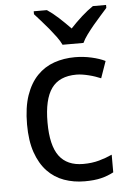

<svg xmlns="http://www.w3.org/2000/svg" viewBox="-55 -806 572 857"><g transform="rotate(-5 231.5 -378.0)"><path d="M290 9.8Q240.7 9.8 197.8 -5.6Q154.8 -21 123 -54.4Q91.3 -87.9 73.2 -139.9Q55.2 -191.9 55.2 -265.1Q55.2 -341.8 73.7 -395.3Q92.3 -448.7 124.8 -482.2Q157.2 -515.6 200.7 -530.8Q244.1 -545.9 293.9 -545.9Q332 -545.9 368.4 -537.6Q404.8 -529.3 429.2 -517.1L402.8 -441.9Q391.6 -446.8 377.9 -451.4Q364.3 -456.1 349.6 -459.7Q335 -463.4 320.8 -465.6Q306.6 -467.8 293.9 -467.8Q217.3 -467.8 182.1 -418.7Q147 -369.6 147 -266.1Q147 -163.1 182.4 -115.5Q217.8 -67.9 290 -67.9Q329.6 -67.9 361.6 -76.9Q393.6 -85.9 419.9 -98.1V-19Q393.6 -4.9 363.5 2.4Q333.5 9.8 290 9.8ZM453.1 -752.9Q440.9 -738.8 424.1 -720.2Q407.2 -701.7 390.9 -681.9Q374.5 -662.1 360.1 -642.6Q345.7 -623 337.9 -606H244.1Q236.3 -623 221.9 -642.6Q207.5 -662.1 191.2 -681.9Q174.8 -701.7 158.2 -720.2Q141.6 -738.8 128.9 -752.9V-766.1H188Q212.9 -749.5 238.8 -725.8Q264.6 -702.1 291 -674.8Q316.4 -702.1 342.8 -725.8Q369.1 -749.5 394 -766.1H453.1Z"/></g></svg>

Font: Droid Sans
Style: Regular
Weight: 400
Foundry: Ascender Corporation
Version: Version 1.00 build 114